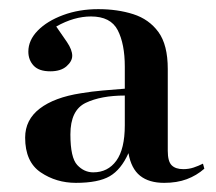

<svg xmlns="http://www.w3.org/2000/svg" viewBox="-20 -762 472 420"><path d="M146 -362Q103 -362 69 -385Q35 -408 35 -461Q35 -500 67 -524.5Q99 -549 157 -558Q181 -562 204.5 -564Q228 -566 253 -568V-616Q253 -666 237.5 -696Q222 -726 179 -726Q142 -726 103 -704Q115 -687 126.5 -670Q138 -653 138 -640Q138 -628 125.5 -617Q113 -606 90 -606Q65 -606 53.5 -618.5Q42 -631 42 -649Q42 -674 62.5 -695Q83 -716 118 -729Q153 -742 195 -742Q237 -742 271.5 -731Q306 -720 326.5 -692Q347 -664 347 -611V-432Q347 -409 355.5 -400.5Q364 -392 381 -392Q393 -392 403.5 -395.5Q414 -399 424 -404L427 -393Q410 -378 388.5 -370Q367 -362 339 -362Q306 -362 286.5 -377.5Q267 -393 261 -427Q245 -391 220 -376.5Q195 -362 146 -362ZM184 -385Q216 -385 234.5 -410.5Q253 -436 253 -488V-553Q201 -553 167.5 -537Q134 -521 134 -468Q134 -417 149 -401Q164 -385 184 -385Z"/></svg>

Font: Literata 72pt Medium
Style: Regular
Weight: 500
Designer: Latin by Veronika Burian and Jose Scaglione. Greek by Irene Vlachou. Cyrillic by Vera Evstafieva.
Foundry: TypeTogether
Version: Version 3.002